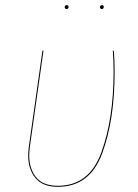

<svg xmlns="http://www.w3.org/2000/svg" viewBox="-20 -713 535 742"><path d="M423 -435Q423 -250 375 -120.5Q327 9 204 9Q145 9 117 -25Q89 -59 89 -112Q89 -123 91 -143L144 -517H148L95 -143Q93 -123 93 -112Q93 -61 119.5 -28Q146 5 204 5Q325 5 372 -125Q419 -255 419 -435Q419 -480 416 -517H420Q423 -480 423 -435ZM230 -686Q230 -689 232 -691Q234 -693 238 -693Q245 -693 245 -686Q245 -683 243 -680.5Q241 -678 237 -678Q234 -678 232 -680.5Q230 -683 230 -686ZM366 -686Q366 -689 368.5 -691Q371 -693 374 -693Q381 -693 381 -686Q381 -683 379 -680.5Q377 -678 374 -678Q370 -678 368 -680.5Q366 -683 366 -686Z"/></svg>

Font: Fira Sans Condensed Four
Style: Italic
Weight: 100
Width: 3
Italic angle: -8°
Designer: bBox Type GmbH & Carrois Corporate GbR & Edenspiekermann AG
Foundry: bBox Type GmbH & Carrois Corporate GbR & Edenspiekermann AG
Version: Version 4.301